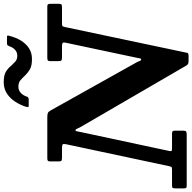

<svg xmlns="http://www.w3.org/2000/svg" viewBox="-64 -1004 1034 1033"><g transform="rotate(-90 453.5 -487.0)"><path d="M653 -832.5Q685.5 -832.5 710 -848Q734.5 -863.5 751.8 -891.2Q769 -919 778 -956Q780 -962 779 -964.5Q778 -967 771 -967H737Q730 -967 727.5 -964.2Q725 -961.5 722.5 -956Q715 -934 701.8 -922.8Q688.5 -911.5 671 -911.5Q650.5 -911.5 638.2 -923Q626 -934.5 615 -946.5Q603 -961.5 584.2 -973Q565.5 -984.5 528.5 -984.5Q494 -984.5 468 -967.8Q442 -951 424.2 -924Q406.5 -897 396 -865Q394 -857.5 394.2 -853.8Q394.5 -850 403 -850H436Q445 -850 449.5 -857Q456.5 -879.5 470.5 -892.5Q484.5 -905.5 503.5 -905.5Q526.5 -905.5 539.2 -894.2Q552 -883 563.5 -870.5Q577 -856 596.5 -844.2Q616 -832.5 653 -832.5ZM171.5 -671Q191 -671 194.2 -666.5Q197.5 -662 194 -646.5L76.5 -95Q74 -84.5 71.8 -81.8Q69.5 -79 56.5 -79H-27Q-38 -79 -40.5 -75.2Q-43 -71.5 -43 -60V-14Q-43 -5 -40 -2.5Q-37 0 -27.5 0H245.5Q258 0 262.8 -3Q267.5 -6 267.5 -19.5V-65Q267.5 -75 262.8 -77Q258 -79 249 -79H176Q161.5 -79 158.8 -81Q156 -83 158.5 -95.5L259.5 -567.5Q263 -582.5 264 -590.5Q265 -598.5 269.5 -598.5Q274.5 -598.5 277.8 -590.2Q281 -582 288 -569.5L617.5 -2.5Q621.5 4 626.5 7Q631.5 10 642.5 10H671.5Q681 10 683.8 7Q686.5 4 687.5 -3.5L825 -655Q827.5 -666 830 -668.5Q832.5 -671 846.5 -671H932Q944 -671 947 -674.5Q950 -678 950 -688.5V-732Q950 -743 947.2 -746.5Q944.5 -750 933.5 -750H660.5Q649 -750 645.2 -747Q641.5 -744 641.5 -732.5V-692.5Q641.5 -679 644.8 -675Q648 -671 661.5 -671H721Q734.5 -671 739 -667.5Q743.5 -664 741 -652.5L661 -275Q657.5 -259.5 656.5 -252.2Q655.5 -245 650.5 -245Q645 -245 642 -254Q639 -263 632 -275L376 -732.5Q370 -743.5 363 -746.8Q356 -750 338.5 -750H119.5Q109.5 -750 105.8 -747.2Q102 -744.5 102 -734V-688.5Q102 -676.5 106 -673.8Q110 -671 122 -671Z"/></g></svg>

Font: Besley SemiBold
Style: Italic
Weight: 600
Italic angle: -13°
Designer: Owen Earl
Foundry: indestructible type*
Version: Version 2.001